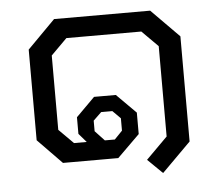

<svg xmlns="http://www.w3.org/2000/svg" viewBox="-44 -523 720 633"><g transform="rotate(-5 316.0 -206.5)"><path d="M422 14 493 -57V-356L440 -409H192L139 -356V-110L187 -62H229L204 -91V-146L266 -208H338L402 -144V-73L328 0H145L65 -82V-382L157 -475H475L567 -382V-34L471 62ZM322 -62 348 -89V-130L322 -156H285L258 -130V-95L289 -62Z"/></g></svg>

Font: Chakra Petch
Style: Regular
Weight: 400
Designer: Katatrad Aksorn Co.,Ltd.
Foundry: Cadson Demak Co.,Ltd.
Version: Version 1.000; ttfautohint (v1.6)